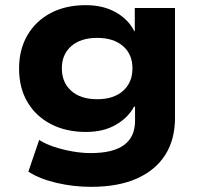

<svg xmlns="http://www.w3.org/2000/svg" viewBox="-20 -534 782 745"><path d="M333 191Q265 191 199 175.5Q133 160 90 132L132 9Q157 25 190.5 36Q224 47 261 53.5Q298 60 332 60Q419 60 461.5 28.5Q504 -3 504 -65V-120H500Q477 -77 429 -49.5Q381 -22 314 -22Q236 -22 177.5 -52.5Q119 -83 86.5 -138Q54 -193 54 -268Q54 -342 86.5 -397.5Q119 -453 177 -483.5Q235 -514 313 -514Q380 -514 429 -486.5Q478 -459 501 -413H503V-503H659V-76Q659 7 621.5 66.5Q584 126 511.5 158.5Q439 191 333 191ZM357 -149Q421 -149 457.5 -181.5Q494 -214 494 -269Q494 -323 457.5 -355Q421 -387 357 -387Q293 -387 256.5 -355Q220 -323 220 -269Q220 -214 256.5 -181.5Q293 -149 357 -149Z"/></svg>

Font: Nunito Sans 7pt SemiExpanded ExtraBold
Style: Regular
Weight: 800
Width: 6
Designer: Vernon Adams
Foundry: Vernon Adams
Version: Version 3.101;gftools[0.9.27]